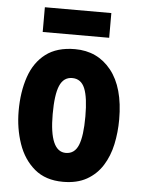

<svg xmlns="http://www.w3.org/2000/svg" viewBox="-53 -768 604 820"><g transform="rotate(5 249.0 -358.0)"><path d="M464 -276Q464 -221 453 -169.5Q442 -118 416.5 -77.5Q391 -37 349.5 -13.5Q308 10 248 10Q173 10 125.5 -30Q78 -70 55.5 -135.5Q33 -201 33 -276Q33 -357 55 -421.5Q77 -486 125 -522.5Q173 -559 250 -559Q347 -559 405.5 -486Q464 -413 464 -276ZM179 -274Q179 -114 249 -114Q287 -114 303 -153.5Q319 -193 319 -276Q319 -358 303 -396.5Q287 -435 249 -435Q212 -435 195.5 -396.5Q179 -358 179 -274ZM391 -726V-620H106V-726Z"/></g></svg>

Font: Noto Sans Gujarati ExtraCondensed ExtraBold
Style: Regular
Weight: 800
Width: 2
Designer: Jelle Bosma - Monotype Design Team, Universal Thirst
Foundry: Monotype Imaging Inc.
Version: Version 2.106; ttfautohint (v1.8.4.7-5d5b)